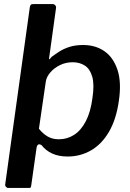

<svg xmlns="http://www.w3.org/2000/svg" viewBox="-20 -762 643 947"><path d="M238 -742Q248 -742 253 -735.5Q258 -729 256 -720L222 -474Q221 -467 225 -470.5Q229 -474 234 -481Q250 -493 271.5 -507Q293 -521 322 -530.5Q351 -540 390 -540Q451 -540 495 -509.5Q539 -479 559.5 -417.5Q580 -356 566 -263Q553 -172 517 -111Q481 -50 428.5 -20Q376 10 314 10Q270 10 238 -4.5Q206 -19 185 -46Q164 -59 160 -31L134 153Q133 161 131 163Q129 165 122 165H20Q14 165 9 159Q4 153 6 145L127 -726Q129 -736 132.5 -739Q136 -742 148 -742H238ZM172 -127Q192 -102 215.5 -88.5Q239 -75 270 -75Q311 -75 345 -96.5Q379 -118 403 -163.5Q427 -209 436 -279Q446 -345 435 -383.5Q424 -422 398.5 -438.5Q373 -455 338 -455Q304 -455 275 -440.5Q246 -426 227.5 -404Q209 -382 206 -360L172 -127Z"/></svg>

Font: Libre Franklin SemiBold
Style: Italic
Weight: 600
Italic angle: -8°
Designer: Pablo Impallari, Rodrigo Fuenzalida, Nhung Nguyen
Foundry: Impallari Type
Version: Version 3.000